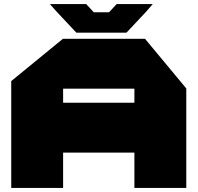

<svg xmlns="http://www.w3.org/2000/svg" viewBox="-20 -920 967 940"><path d="M35 0V-523L288 -730H289V0ZM289 -173V-417H638V-173ZM638 0V-486H892V0ZM289 -486V-730H690L892 -487V-486ZM354 -760 260 -860H693L599 -760ZM260 -860 226 -898V-900H402L439 -860ZM514 -860 551 -900H727V-899L693 -860Z"/></svg>

Font: Foldit Black
Style: Regular
Weight: 900
Version: Version 1.003